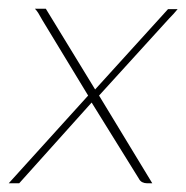

<svg xmlns="http://www.w3.org/2000/svg" viewBox="-34 -420 427 440"><path d="M-14 0 168 -201 63 -374Q57 -385 53.5 -390.5Q50 -396 46 -400H71L184 -215L351 -399H373Q369 -394 364 -388.5Q359 -383 354 -378L193 -201L315 0H303Q297 0 292 -2.5Q287 -5 284 -11L176 -185L10 0Z"/></svg>

Font: Genos Thin Thin
Style: Italic
Weight: 250
Italic angle: -8°
Version: Version 1.010